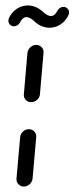

<svg xmlns="http://www.w3.org/2000/svg" viewBox="-20 -683 273 703"><path d="M67.4 0Q55.2 0 47.2 -8.7Q39.3 -17.4 40.4 -29.6L53.7 -180.4Q54.8 -192.6 64.1 -201.3Q73.3 -210 85.6 -210Q97.8 -210 105.7 -201.3Q113.7 -192.6 112.6 -180.4L99.3 -29.6Q98.1 -17.4 88.9 -8.7Q79.6 0 67.4 0ZM94.1 -308.9Q81.9 -308.9 74.1 -317.4Q66.3 -325.9 67.4 -338.1L80.4 -489.3Q81.9 -501.5 91.1 -510Q100.4 -518.5 112.6 -518.5Q124.8 -518.5 132.8 -509.8Q140.7 -501.1 139.3 -489.3L126.3 -338.1Q125.2 -325.9 115.7 -317.4Q106.3 -308.9 94.1 -308.9ZM212.2 -657.8Q221.1 -657.8 227 -651.7Q233 -645.6 233 -636.7Q233 -633.7 231.9 -630.7Q230.7 -627.8 230.4 -627Q220 -605.6 201.5 -593.5Q183 -581.5 161.5 -581.5Q130.7 -581.5 105.6 -605.2Q89.3 -620.4 77 -620.4Q63.3 -620.4 53.3 -601.1Q50.4 -594.8 44.3 -590.7Q38.1 -586.7 31.1 -586.7Q22.6 -586.7 16.7 -592.6Q10.7 -598.5 10.7 -607Q10.7 -612.6 13 -617.4Q23.3 -638.9 41.7 -650.9Q60 -663 81.5 -663Q112.6 -663 138.1 -638.9Q153.7 -624.4 166.3 -624.4Q180.7 -624.4 190 -643.3Q193 -649.6 199.1 -653.7Q205.2 -657.8 212.2 -657.8Z"/></svg>

Font: 26F Galaxy Sans Medium
Style: Italic
Weight: 500
Italic angle: -5°
Designer: C₂₉H₂₅N₃O₅
Version: Version 1.200